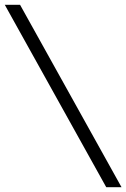

<svg xmlns="http://www.w3.org/2000/svg" viewBox="-20 -691 529 804"><path d="M424.8 92.8 0 -670.9H64L488.8 92.8Z"/></svg>

Font: Charis SIL Afr
Style: Regular
Weight: 400
Foundry: SIL International
Version: Version 5.000